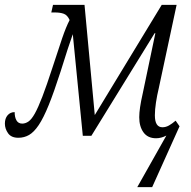

<svg xmlns="http://www.w3.org/2000/svg" viewBox="-25 -556 781 786"><path d="M656 -1Q635 10 614 10Q580 10 562.5 -14Q545 -38 545 -76Q545 -111 559 -172L611 -420H608L349 0H314L273 -416Q264 -391 252 -354.5Q240 -318 223 -263Q196 -179 174.5 -126Q153 -73 133.5 -44Q114 -15 94 -3.5Q74 8 50 8Q21 8 8 -10.5Q-5 -29 -5 -50Q-5 -71 6 -84Q17 -97 35 -97Q35 -76 42.5 -63Q50 -50 66 -50Q79 -50 91.5 -58.5Q104 -67 117.5 -91Q131 -115 148.5 -160.5Q166 -206 190 -280Q214 -354 229.5 -399.5Q245 -445 260 -474Q251 -494 236.5 -499.5Q222 -505 199 -505H185L192 -536H321L363 -85L637 -536H698L625 -195Q618 -166 613.5 -136.5Q609 -107 609 -84Q609 -35 640 -35Q654 -35 667 -42.5Q680 -50 694 -62L710 -39L598 210H537Z"/></svg>

Font: Noto Serif Condensed Light
Style: Italic
Weight: 300
Width: 3
Italic angle: -12°
Designer: Monotype Design Team
Foundry: Monotype Imaging Inc.
Version: Version 2.014; ttfautohint (v1.8.4.7-5d5b)